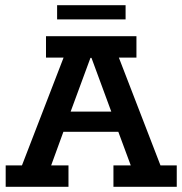

<svg xmlns="http://www.w3.org/2000/svg" viewBox="-20 -723 706 743"><path d="M2 0V-83H65L226 -500H158V-583H508V-500H440L601 -83H664V0H419V-83H486L426 -245L462 -213H206L237 -245L178 -83H245V0ZM243 -263 225 -291H437L421 -263L334 -499H330ZM201 -648V-703H466V-648Z"/></svg>

Font: Rokkitt SemiBold SemiBold
Style: Regular
Weight: 600
Version: Version 3.103